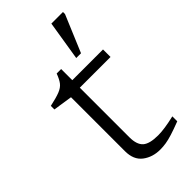

<svg xmlns="http://www.w3.org/2000/svg" viewBox="-242 -829 895 895"><g transform="rotate(-45 206.0 -381.0)"><path d="M180 -135.5Q180 -87.5 202.5 -67.2Q225 -47 282 -47Q322.5 -47 390.5 -63V-30.5Q350 -15 324.2 -7Q298.5 1 279.5 4Q260.5 7 241.5 7Q191 7 155.2 -20.2Q119.5 -47.5 119.5 -104V-460L24.5 -474.5V-498Q69 -507.5 92.5 -516.8Q116 -526 128 -541.5Q140 -557 150.5 -585.5H180V-512H382.5V-462.5H180ZM266 -572 297.5 -767.5H374V-754L297.5 -572Z"/></g></svg>

Font: Newsreader Caption Light
Style: Regular
Weight: 300
Designer: Hugues Gentile
Foundry: Production Type
Version: Version 1.001